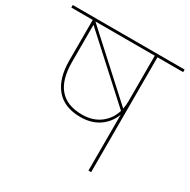

<svg xmlns="http://www.w3.org/2000/svg" viewBox="-200 -894 1035 1048"><g transform="rotate(30 317.5 -370.0)"><path d="M307 -247Q374 -247 419.5 -281Q465 -315 482 -371L117 -703V-469Q117 -247 307 -247ZM491 -435V-724H117L486 -388Q491 -413 491 -435ZM-35 -724V-740H670V-724H508V0H491V-352Q470 -296 422 -263.5Q374 -231 306 -231Q204 -231 152 -293Q100 -355 100 -469V-724Z"/></g></svg>

Font: Poppins Thin
Style: Regular
Weight: 250
Designer: Ninad Kale (Devanagari), Jonny Pinhorn (Latin)
Foundry: Indian Type Foundry
Version: Version 3.200;PS 1.000;hotconv 16.6.54;makeotf.lib2.5.65590